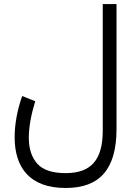

<svg xmlns="http://www.w3.org/2000/svg" viewBox="-20 -685 672 947"><path d="M554.7 -665H486.8V-40.5C486.8 106 427.2 168.9 303.7 168.9C237.8 168.9 191.4 153.3 163.6 122.1C135.7 90.3 122.1 47.9 122.1 -5.4C122.1 -63.5 135.7 -127 153.8 -185.5L89.4 -211.4C65.9 -144.5 52.2 -74.2 52.2 -8.3C52.2 139.6 125 242.2 303.7 242.2C472.2 242.2 554.7 149.4 554.7 -49.3Z"/></svg>

Font: Vazirmatn Light
Style: Regular
Weight: 300
Designer: Saber Rastikerdar
Foundry: Saber Rastikerdar
Version: Version 33.003